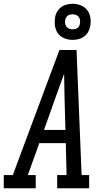

<svg xmlns="http://www.w3.org/2000/svg" viewBox="-46 -1001 566 1021"><path d="M-26 0V-70H22L270 -735H361L388 -70H428V0H258V-70H308L304 -240H163L102 -70H144V0ZM302 -310 297 -490Q297 -520 296 -549.5Q295 -579 295 -609Q284 -579 273.5 -549.5Q263 -520 252 -490L188 -310ZM340 -789Q317 -789 296 -797.5Q275 -806 262.5 -823Q250 -840 246.5 -862.5Q243 -885 247 -908Q249 -924 257.5 -938.5Q266 -953 279.5 -963Q293 -973 309 -977Q325 -981 340 -981Q363 -981 384 -972.5Q405 -964 418 -947Q431 -930 434.5 -907.5Q438 -885 434 -862Q431 -846 423 -831.5Q415 -817 401.5 -807Q388 -797 372 -793Q356 -789 340 -789ZM340 -845Q347 -845 353.5 -846.5Q360 -848 366 -852Q372 -856 375 -862.5Q378 -869 379 -875Q381 -885 379.5 -894.5Q378 -904 372.5 -911Q367 -918 358.5 -921.5Q350 -925 340 -925Q334 -925 327 -923.5Q320 -922 314.5 -918Q309 -914 305.5 -907.5Q302 -901 301 -895Q299 -885 300.5 -875.5Q302 -866 307.5 -859Q313 -852 322 -848.5Q331 -845 340 -845Z"/></svg>

Font: Iosevka Slab Oblique
Style: Regular
Weight: 400
Italic angle: -9°
Monospace: yes
Designer: Belleve Invis
Foundry: Belleve Invis
Version: Version 11.1.1; ttfautohint (v1.8.3)